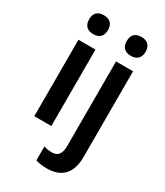

<svg xmlns="http://www.w3.org/2000/svg" viewBox="-240 -846 1013 1181"><g transform="rotate(30 267.0 -256.0)"><path d="M134 -752C94 -752 67 -733 67 -685C67 -638 95 -618 134 -618C173 -618 201 -638 201 -685C201 -732 173 -752 134 -752ZM334 -685C334 -638 362 -618 401 -618C440 -618 468 -638 468 -685C468 -732 440 -752 401 -752C361 -752 334 -733 334 -685ZM194 -543H73V0H194ZM300 240C411 240 461 174 461 67V-543H340V58C340 119 315 139 278 139C257 139 239 136 220 130V229C241 236 270 240 300 240Z"/></g></svg>

Font: Noto Sans Ethiopic SemiCondensed SemiBold
Style: Regular
Weight: 600
Width: 4
Designer: Monotype Design Team
Foundry: Monotype Imaging Inc.
Version: Version 2.102